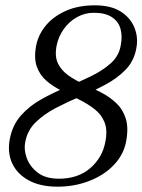

<svg xmlns="http://www.w3.org/2000/svg" viewBox="-20 -691 535 722"><path d="M193 -520Q185 -479 198 -452.5Q211 -426 237 -407.5Q263 -389 295.5 -374.5Q328 -360 360 -343.5Q392 -327 417 -303.5Q442 -280 453 -245Q464 -210 454 -157Q444 -108 407.5 -70Q371 -32 315.5 -10.5Q260 11 196 11Q132 11 88.5 -12.5Q45 -36 26 -76.5Q7 -117 17 -169Q27 -221 59 -257Q91 -293 136 -318Q181 -343 229.5 -363Q278 -383 321.5 -404Q365 -425 396 -452.5Q427 -480 434 -520Q441 -555 433 -583Q425 -611 400 -627Q375 -643 333 -643Q299 -643 269.5 -626.5Q240 -610 220 -582Q200 -554 193 -520ZM376 -157Q385 -202 373 -231.5Q361 -261 335 -281Q309 -301 277 -317Q245 -333 213 -349Q181 -365 155.5 -386.5Q130 -408 118.5 -440Q107 -472 116 -520Q124 -560 151.5 -594Q179 -628 226 -649.5Q273 -671 337 -671Q397 -671 434 -647.5Q471 -624 486 -586Q501 -548 492 -506Q483 -460 451.5 -428Q420 -396 376 -372.5Q332 -349 283 -328.5Q234 -308 190 -285Q146 -262 114.5 -231.5Q83 -201 75 -157Q69 -129 80.5 -97Q92 -65 121.5 -42Q151 -19 202 -19Q273 -19 319 -58.5Q365 -98 376 -157Z"/></svg>

Font: Young Serif Light
Style: Italic
Weight: 300
Italic angle: -10.979°
Designer: Bastien Sozeau
Foundry: NBR — Bastien Sozeau
Version: Version 5.001